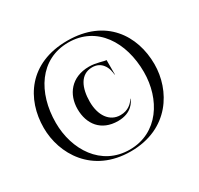

<svg xmlns="http://www.w3.org/2000/svg" viewBox="-166 -992 1245 1204"><g transform="rotate(-30 456.0 -389.5)"><path d="M455.5 10.5C733.5 10.5 856.5 -203 856.5 -390C856.5 -597 733.5 -790.5 455.5 -790.5C178 -790.5 55 -597 55 -390C55 -203 178 10.5 455.5 10.5ZM136.5 -380C136.5 -597 249.5 -777.5 455.5 -777.5C661.5 -777.5 774.5 -597 774.5 -380C774.5 -185.5 661.5 -2.5 455.5 -2.5C249.5 -2.5 136.5 -185.5 136.5 -380ZM481.5 -194.5C582 -194.5 612.5 -260 618 -277L616.5 -278C600.5 -250 568.5 -219 513 -219C434 -219 387 -289.5 387 -387.5C387 -486.5 421.5 -568 507.5 -568C541 -568 564 -554 578.5 -536.5C601.5 -510 605 -473.5 607 -457.5H609V-562C590 -562 545 -581.5 493 -581.5C363 -581.5 297.5 -491.5 297.5 -386.5C297.5 -278 359 -194.5 481.5 -194.5Z"/></g></svg>

Font: Beautique Display
Style: Bold
Weight: 700
Designer: Nhat-Quang Ngo
Version: Version 1.100;Glyphs 3.2.3 (3260)